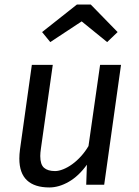

<svg xmlns="http://www.w3.org/2000/svg" viewBox="-20 -812 610 844"><path d="M359 0 362 -88Q326 -38 282.5 -13Q239 12 197 12Q132 12 98.5 -19.5Q65 -51 65 -115Q65 -133 68 -156L120 -527H212L160 -160Q157 -140 157 -126Q157 -89 173.5 -74.5Q190 -60 222 -60Q238 -60 258 -68Q278 -76 298 -90.5Q318 -105 336.5 -125.5Q355 -146 369 -170L420 -527H512L438 0ZM201 -627 165 -671 318 -792H379L497 -671L451 -627L339 -718Z"/></svg>

Font: Yekcdsyqcyvpieeyorgstswgcgt
Style: Regular
Weight: 400
Italic angle: -8°
Designer: Carrois Corporate & Edenspiekermann
Foundry: Carrois Corporate GbR & Edenspiekermann AG
Version: Version 2.001